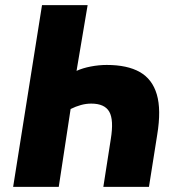

<svg xmlns="http://www.w3.org/2000/svg" viewBox="-20 -725 691 745"><path d="M31 0 143 -705H320L277 -450Q301 -461 332.5 -467Q364 -473 394 -473Q474 -473 522.5 -445.5Q571 -418 588.5 -358.5Q606 -299 590 -202L558 0H381L410 -186Q422 -260 404 -291.5Q386 -323 334 -323Q314 -323 294 -317.5Q274 -312 254 -302L208 0Z"/></svg>

Font: Nunito Sans 7pt Condensed Black
Style: Italic
Weight: 900
Width: 3
Italic angle: -9°
Designer: Vernon Adams
Foundry: Vernon Adams
Version: Version 3.101;gftools[0.9.27]